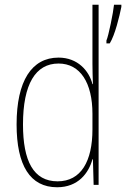

<svg xmlns="http://www.w3.org/2000/svg" viewBox="-20 -780 532 810"><path d="M221 10C310 10 354 -50 370 -108H372L375 0H396V-760H370V-511C370 -483 371 -456 372 -425H370C356 -481 308 -537 227 -537C114 -537 50 -439 50 -255C50 -82 107 10 221 10ZM492 -751V-760H461C458 -728 438 -629 429 -609V-597H443C465 -632 484 -711 492 -751ZM223 -15C121 -15 77 -101 77 -255C77 -425 130 -512 227 -512C319 -512 370 -430 370 -300V-234C370 -100 322 -15 223 -15Z"/></svg>

Font: Noto Sans Khmer UI Condensed Thin
Style: Regular
Weight: 100
Width: 3
Designer: Danh Hong and the Monotype Design Team
Foundry: Monotype Imaging Inc.
Version: Version 2.002